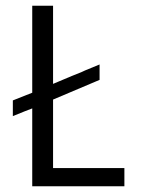

<svg xmlns="http://www.w3.org/2000/svg" viewBox="-20 -653 500 673"><path d="M329 -373 166 -304V-64H416V0H93V-273Q86 -270 67 -263Q40 -252 25 -246V-301L93 -328V-633H166V-359L185 -367Q239 -390 265 -400L278 -406Q311 -420 329 -427Z"/></svg>

Font: Tajawal
Style: Regular
Weight: 400
Designer: Boutros Fonts
Foundry: Created by Boutros International 2017
Version: Version 1.700